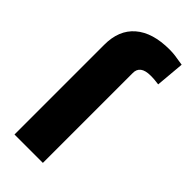

<svg xmlns="http://www.w3.org/2000/svg" viewBox="-236 -787 836 836"><g transform="rotate(45 181.5 -369.5)"><path d="M49.8 0V-551.8Q49.3 -642.6 105.5 -690.9Q161.6 -739.3 265.6 -739.3Q283.7 -739.3 301 -737.1Q318.4 -734.9 349.6 -729.5L337.9 -596.7Q326.2 -598.1 314.7 -599.4Q303.2 -600.6 288.1 -600.6Q223.1 -600.6 224.6 -551.8V0Z"/></g></svg>

Font: Pretendard JP Black
Style: Regular
Weight: 900
Designer: Base glyphs from Inter by Rasmus Andersson; Hangeul glyphs from Noto Sans CJK(Source Han Sans) by Jang Soo-young and Kan
Foundry: Kil Hyung-jin
Version: Version 1.309